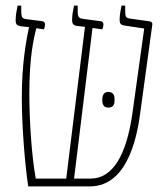

<svg xmlns="http://www.w3.org/2000/svg" viewBox="-20 -667 598 687"><path d="M81 0H301C447 0 474 -205 483 -272L525 -579C526 -587 521 -590 513 -591L448 -600C428 -602 428 -609 428 -633V-647H415C413 -638 408 -615 408 -597C408 -581 413 -577 429 -575L496 -565L454 -263C433 -113 384 -28 304 -28H245L311 -567L346 -562C348 -567 350 -572 350 -580C350 -586 347 -590 341 -591L280 -599C261 -602 258 -605 258 -629V-647H245C241 -628 238 -613 238 -596C238 -582 242 -576 257 -574L284 -571L217 -28H108C93 -110 85 -235 85 -334C85 -461 100 -528 110 -566L137 -562C139 -567 141 -572 141 -580C141 -586 138 -590 132 -591L78 -598C59 -600 56 -604 56 -629V-647H43C39 -628 36 -612 36 -595C36 -581 40 -575 55 -573L84 -570C73 -520 58 -436 58 -318C58 -212 70 -71 81 0ZM346 -310C346 -295 350 -282 367 -282C387 -282 390 -295 390 -310C390 -325 387 -338 367 -338C351 -338 346 -325 346 -310Z"/></svg>

Font: Noto Serif Hebrew Condensed Thin
Style: Regular
Weight: 100
Width: 3
Designer: Monotype Design Team
Foundry: Monotype Imaging Inc.
Version: Version 2.004